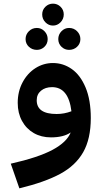

<svg xmlns="http://www.w3.org/2000/svg" viewBox="-20 -752 565 1051"><path d="M477 -106Q477 8 435.5 81Q394 154 310 199.5Q226 245 86 279L39 144Q190 110 268 68Q346 26 367 -27Q328 0 259 0Q206 0 165 -23.5Q124 -47 100.5 -90Q77 -133 77 -189Q77 -251 103.5 -301Q130 -351 174 -379Q218 -407 270 -407Q326 -407 373 -374Q420 -341 448.5 -273Q477 -205 477 -106ZM290 -128Q332 -128 371 -143Q355 -275 265 -275Q228 -275 204.5 -255.5Q181 -236 181 -203Q181 -128 290 -128ZM211 -673Q211 -698 228.5 -715Q246 -732 270 -732Q294 -732 311.5 -715Q329 -698 329 -673Q329 -648 311.5 -630Q294 -612 270 -612Q246 -612 228.5 -630Q211 -648 211 -673ZM120 -538Q120 -563 138 -581Q156 -599 182 -599Q206 -599 223.5 -581Q241 -563 241 -538Q241 -513 223.5 -496Q206 -479 182 -479Q156 -479 138 -496Q120 -513 120 -538ZM299 -538Q299 -563 316.5 -581Q334 -599 358 -599Q384 -599 402 -581Q420 -563 420 -538Q420 -513 402 -496Q384 -479 358 -479Q334 -479 316.5 -496Q299 -513 299 -538Z"/></svg>

Font: FiraGOUPP
Style: Bold
Weight: 700
Designer: bBox Type
Foundry: bBox Type GmbH
Version: Version 1.001